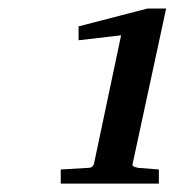

<svg xmlns="http://www.w3.org/2000/svg" viewBox="-20 -815 429 452"><path d="M292 -428.2Q291 -424.8 295.4 -422.9Q299.8 -420.9 305.2 -419.9L354 -416V-382.8H123V-416L189 -419.9Q193.4 -419.9 196.8 -422.6Q200.2 -425.3 201.2 -429.2L265.1 -731.9L165 -720.2V-752.9L327.1 -794.9H371.1Z"/></svg>

Font: Charis SIL Afr
Style: Bold Italic
Weight: 700
Italic angle: -11°
Foundry: SIL International
Version: Version 5.000